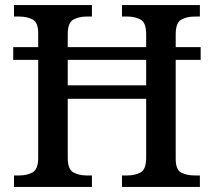

<svg xmlns="http://www.w3.org/2000/svg" viewBox="-20 -734 840 754"><path d="M35 0V-45H56Q86 -45 108 -57Q130 -69 130 -115V-499H32V-549H130V-603Q130 -646 108 -657.5Q86 -669 56 -669H35V-714H341V-669H320Q290 -669 268 -657Q246 -645 246 -599V-549H554V-599Q554 -645 532.5 -657Q511 -669 480 -669H459V-714H765V-669H744Q714 -669 692 -657Q670 -645 670 -599V-549H768V-499H670V-110Q670 -67 692 -56Q714 -45 744 -45H765V0H459V-45H480Q511 -45 532.5 -57Q554 -69 554 -115V-346H246V-115Q246 -69 268 -57Q290 -45 320 -45H341V0ZM246 -399H554V-499H246Z"/></svg>

Font: Noto Serif NP Hmong Medium
Style: Regular
Weight: 500
Designer: Dalton Maag Ltd
Foundry: Dalton Maag Ltd
Version: Version 1.001; ttfautohint (v1.8.4.7-5d5b)